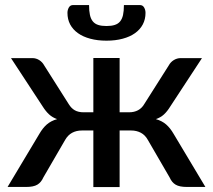

<svg xmlns="http://www.w3.org/2000/svg" viewBox="-20 -740 844 760"><path d="M252 -328 155 -481C150.3 -489.7 143.8 -496.7 135.5 -502C127.2 -507.3 118 -510 108 -510H23.5L149 -318.5C157 -305.8 165.4 -295.4 174.2 -287.3C183.1 -279.1 193.7 -272.8 206 -268.5C189.7 -263.8 176.1 -256.8 165.2 -247.3C154.4 -237.8 144.7 -225.5 136 -210.5L10 0H84C103 0 117.6 -3 127.8 -9C137.9 -15 145.8 -24.5 151.5 -37.5L238 -186.5C245.3 -199.2 254.6 -208.5 265.7 -214.5C276.9 -220.5 289.8 -223.5 304.5 -223.5H349.5V0.5H453.5V-223.5H499C513.3 -223.5 526.2 -220.5 537.5 -214.5C548.8 -208.5 558 -199.2 565 -186.5L651.5 -37.5C657.2 -24.5 665.1 -15 675.2 -9C685.4 -3 700 0 719 0H793L667 -210.5C658.3 -225.5 648.6 -237.8 637.7 -247.3C626.9 -256.8 613.3 -263.8 597 -268.5C609.7 -272.8 620.3 -279 629 -287C637.7 -295 646 -305.5 654 -318.5L779.5 -510H695.5C685.5 -510 676.2 -507.3 667.7 -502C659.2 -496.7 652.7 -489.7 648 -481L551 -328C538.3 -306.3 518.2 -295.5 490.5 -295.5H453.5V-510.5H349.5V-295.5H311C297 -295.5 285.3 -298.2 276 -303.5C266.7 -308.8 258.7 -317 252 -328ZM401.5 -637C388.5 -637 377.6 -638.4 368.7 -641.3C359.9 -644.1 352.8 -648.8 347.5 -655.3C342.2 -661.8 338.3 -670.3 336 -680.8C333.7 -691.3 332.5 -704.3 332.5 -720H269.5C261.8 -720 256.2 -716.8 252.5 -710.3C248.8 -703.8 247 -696.7 247 -689C247 -672 250.6 -656.8 257.7 -643.3C264.9 -629.8 275.2 -618.3 288.5 -608.8C301.8 -599.3 318.1 -591.9 337.2 -586.8C356.4 -581.6 377.8 -579 401.5 -579C425.2 -579 446.6 -581.6 465.7 -586.8C484.9 -591.9 501.2 -599.3 514.5 -608.8C527.8 -618.3 538.1 -629.8 545.2 -643.3C552.4 -656.8 556 -672 556 -689C556 -696.7 554.2 -703.8 550.5 -710.3C546.8 -716.8 541.2 -720 533.5 -720H470.5C470.5 -704.3 469.3 -691.3 467 -680.8C464.7 -670.3 460.8 -661.8 455.5 -655.3C450.2 -648.8 443.1 -644.1 434.2 -641.3C425.4 -638.4 414.5 -637 401.5 -637Z"/></svg>

Font: Lato Semibold
Style: Regular
Weight: 600
Designer: Lukasz Dziedzic
Foundry: tyPoland Lukasz Dziedzic
Version: Version 2.006; 2014-01-15